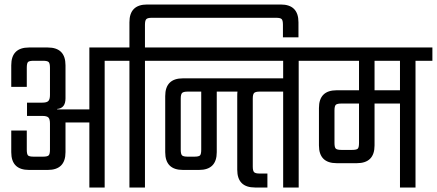

<svg xmlns="http://www.w3.org/2000/svg" viewBox="-20 -833 1941 853"><path d="M520 -622V-563H445V0H377V-289H271V-157Q271 -78 192 -78H109Q30 -78 30 -157V-253H99V-168Q99 -148 104.5 -142.5Q110 -137 130 -137H171Q190 -137 196 -142.5Q202 -148 202 -168V-284Q202 -304 195 -311Q188 -318 168 -318H100V-377H168Q188 -377 195 -384.5Q202 -392 202 -411V-532Q202 -552 196 -557.5Q190 -563 171 -563H130Q110 -563 104.5 -557.5Q99 -552 99 -532V-447H30V-543Q30 -622 109 -622H192Q271 -622 271 -543V-396Q271 -352 234 -349V-347H377V-622Z M1227 -813Q1306 -813 1306 -734V-667H1237V-723Q1237 -742 1231.5 -748Q1226 -754 1206 -754H655Q636 -754 630 -748Q624 -742 624 -723V-622H699V-563H624V0H555V-563H480V-622H555V-734Q555 -813 634 -813Z M1382 -622V-563H1307V0H1238V-426H1134Q1115 -426 1109 -420Q1103 -414 1103 -395V-93Q1103 -74 1109 -68Q1115 -62 1134 -62H1168V0H1113Q1034 0 1034 -79V-406Q1034 -420 1035 -426H943V-157Q943 -78 864 -78H793Q714 -78 714 -157V-406Q714 -485 793 -485H1238V-563H659V-622ZM874 -168V-426H814Q795 -426 789 -420Q783 -414 783 -395V-168Q783 -148 789 -142.5Q795 -137 814 -137H843Q863 -137 868.5 -142.5Q874 -148 874 -168Z M1901 -622V-563H1826V0H1757V-373H1644V-187Q1644 -108 1565 -108H1476Q1397 -108 1397 -187V-353Q1397 -432 1476 -432H1575V-563H1342V-622ZM1575 -198V-373H1497Q1478 -373 1472 -367.5Q1466 -362 1466 -342V-198Q1466 -178 1472 -172.5Q1478 -167 1497 -167H1544Q1564 -167 1569.5 -172.5Q1575 -178 1575 -198ZM1757 -432V-563H1644V-432Z"/></svg>

Font: Teko Light
Style: Regular
Weight: 300
Designer: Manushi Parikh, Jonny Pinhorn
Foundry: Indian Type Foundry
Version: Version 1.105;PS 1.0;hotconv 1.0.78;makeotf.lib2.5.61930; tt